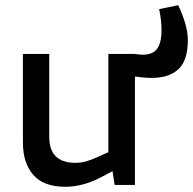

<svg xmlns="http://www.w3.org/2000/svg" viewBox="-20 -710 741 737"><path d="M564 -411Q542 -411 525 -413Q508 -415 492 -417L495 -503Q504 -502 512.5 -501Q521 -500 528 -500Q550 -500 566 -508Q582 -516 591 -537Q600 -558 600 -596Q600 -612 598 -631Q596 -650 591 -675L664 -690Q680 -657 690.5 -622Q701 -587 701 -557Q701 -477 664.5 -444Q628 -411 564 -411ZM231 7Q147 7 107.5 -39Q68 -85 68 -162V-503H169V-186Q169 -134 194.5 -109.5Q220 -85 269 -85Q291 -85 312 -91Q333 -97 356 -108L396 -126V-503H498V0H420L408 -78L429 -62L376 -34Q338 -13 301.5 -3Q265 7 231 7Z"/></svg>

Font: REM
Style: Regular
Weight: 400
Designer: Octavio Pardo
Foundry: Ashler Design
Version: Version 1.005;gftools[0.9.28]